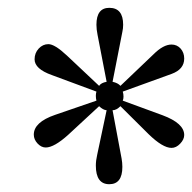

<svg xmlns="http://www.w3.org/2000/svg" viewBox="-20 -746 488 488"><path d="M291 -665 266.1 -538.1Q279.8 -535.2 286.1 -527.8L370.1 -607.9Q395 -632.8 416 -632.8Q429.7 -632.8 439 -622.6Q448.2 -612.3 448.2 -597.2Q448.2 -569.8 416 -558.1L292 -513.2Q293.9 -507.3 293.9 -500.5Q293.9 -494.6 292 -490.2L393.1 -453.1Q448.2 -432.6 448.2 -402.8Q448.2 -391.6 438 -380.9Q427.7 -370.1 416 -370.1Q393.6 -370.1 357.9 -404.8L286.1 -476.1Q275.9 -465.8 266.1 -465.8L289.1 -342.8Q291 -332 291 -321.8Q291 -277.8 257.8 -277.8Q223.6 -277.8 223.6 -325.2Q223.6 -337.9 227.1 -353L251 -465.8Q242.2 -466.3 231.9 -476.1L153.8 -403.8Q117.7 -371.1 96.2 -371.1Q85 -371.1 75.4 -381.3Q65.9 -391.6 65.9 -403.8Q65.9 -435.5 120.1 -454.1L225.1 -490.2Q223.6 -496.1 223.6 -502.4Q223.6 -508.3 225.1 -513.2L111.8 -555.2Q67.9 -570.8 67.9 -595.2Q67.9 -611.3 78.4 -622.6Q88.9 -633.8 103 -633.8Q119.1 -633.8 149.9 -605L231.9 -527.8Q236.8 -535.6 251 -538.1L228 -657.2Q225.1 -671.4 225.1 -683.1Q225.1 -726.1 257.8 -726.1Q293 -726.1 293 -683.1Q293 -673.8 291 -665Z"/></svg>

Font: Myanmar Pyu Pro
Style: Regular
Weight: 400
Designer: Khon Soe Zaw Thu
Foundry: PaOh Unicode
Version: Version 2.00 April 29, 2017